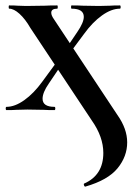

<svg xmlns="http://www.w3.org/2000/svg" viewBox="-20 -406 489 708"><path d="M290 271Q361 240 361 158Q361 99 319 39L92 -303Q73 -336 52 -355Q31 -374 14 -374Q12 -374 12 -380Q12 -386 14 -386Q35 -386 45 -385L76 -384L146 -385Q162 -386 191 -386Q193 -386 193 -380Q193 -374 191 -374Q169 -374 169 -359Q169 -349 179 -335L413 18Q449 69 449 119Q449 171 413.5 214.5Q378 258 295 282Q292 283 290 278Q288 273 290 271ZM4 -12Q35 -12 70 -37Q105 -62 136 -105L202 -195L216 -181L160 -98Q137 -65 137 -42Q137 -12 181 -12Q184 -12 184 -6Q184 0 181 0Q154 0 141 -1L81 -2L40 -1Q29 0 4 0Q1 0 1 -6Q1 -12 4 -12ZM209 -205 265 -288Q289 -323 289 -344Q289 -374 244 -374Q242 -374 242 -380Q242 -386 244 -386Q271 -386 285 -385L345 -384L386 -385Q397 -386 422 -386Q425 -386 425 -380Q425 -374 422 -374Q391 -374 356 -349Q321 -324 290 -281L223 -191Z"/></svg>

Font: Cormorant Infant
Style: Bold
Weight: 700
Designer: Christian Thalmann (Catharsis Fonts)
Foundry: Catharsis Fonts
Version: Version 4.000